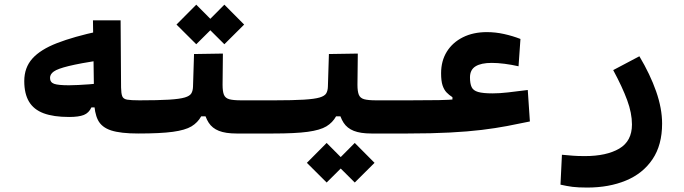

<svg xmlns="http://www.w3.org/2000/svg" viewBox="-20 -575 2970 834"><path d="M280.3 -66.9Q212.4 -66.9 169.4 -83Q126.5 -99.1 106 -133.5Q85.4 -168 85.4 -222.7Q85.4 -281.2 120.6 -320.6Q155.8 -359.9 228 -387.9Q300.3 -416 411.6 -439.9L419.9 -314.5Q326.2 -299.8 278.3 -288.1Q230.5 -276.4 213.9 -264.6Q197.3 -252.9 197.3 -236.8Q197.3 -217.3 215.1 -210.9Q232.9 -204.6 279.8 -204.6Q296.4 -204.6 319.8 -205.8Q343.3 -207 366.9 -208.7Q390.6 -210.4 407.2 -212.4L412.1 -108.4H377Q366.2 -84.5 344.2 -75.7Q322.3 -66.9 280.3 -66.9ZM580.1 4.9Q503.9 4.9 462.6 -8.5Q421.4 -22 405.5 -53.5Q389.6 -85 388.7 -139.6L383.8 -486.8H503.9L505.9 -194.8Q506.3 -168.9 511 -157Q515.6 -145 532.5 -142.1Q549.3 -139.2 585.9 -139.2Q606.4 -139.2 614.5 -120.6Q622.6 -102.1 622.6 -65.9Q622.6 -33.2 613.8 -14.2Q605 4.9 580.1 4.9Z M580.1 4.9 585.9 -139.2Q667 -139.2 713.9 -142.1Q760.7 -145 782.7 -151.6Q804.7 -158.2 811.3 -169.7Q817.9 -181.2 818.4 -198.7L822.8 -340.3L948.2 -342.3L946.8 -206.5Q946.8 -178.2 941.4 -153.1Q936 -127.9 925.8 -107.2Q915.5 -86.4 900.4 -69.8H854Q838.9 -42.5 811.8 -26.1Q784.7 -9.8 730.7 -2.4Q676.8 4.9 580.1 4.9ZM1166 4.9Q1144 4.9 1112.8 4.9Q1081.5 4.9 1052.5 4.9Q1023.4 4.9 1007.3 4.9Q960 4.9 930.9 -6.6Q901.9 -18.1 886.5 -42Q871.1 -65.9 863.8 -102.1L946.8 -206.5Q946.8 -178.2 952.6 -163.6Q958.5 -148.9 975.8 -144Q993.2 -139.2 1028.3 -139.2Q1060.5 -139.2 1096.2 -139.2Q1131.8 -139.2 1171.9 -139.2Q1190.4 -139.2 1199.5 -124Q1208.5 -108.9 1208.5 -75.7Q1208.5 -34.2 1196 -14.6Q1183.6 4.9 1166 4.9ZM954.6 -382.8 868.7 -468.3 954.6 -554.7 1040.5 -468.3ZM832.5 -382.8 746.6 -468.3 832.5 -554.7 918.5 -468.3Z M1166 4.9 1171.9 -139.2Q1252.9 -139.2 1299.8 -142.1Q1346.7 -145 1368.7 -151.6Q1390.6 -158.2 1397.2 -169.7Q1403.8 -181.2 1404.3 -198.7L1408.7 -340.3L1534.2 -342.3L1532.7 -206.5Q1532.7 -178.2 1527.3 -153.1Q1522 -127.9 1511.7 -107.2Q1501.5 -86.4 1486.3 -69.8H1439.9Q1424.8 -42.5 1397.7 -26.1Q1370.6 -9.8 1316.7 -2.4Q1262.7 4.9 1166 4.9ZM1752 4.9Q1730 4.9 1698.7 4.9Q1667.5 4.9 1638.4 4.9Q1609.4 4.9 1593.3 4.9Q1545.9 4.9 1516.8 -6.6Q1487.8 -18.1 1472.4 -42Q1457 -65.9 1449.7 -102.1L1532.7 -206.5Q1532.7 -178.2 1538.6 -163.6Q1544.4 -148.9 1561.8 -144Q1579.1 -139.2 1614.3 -139.2Q1646.5 -139.2 1682.1 -139.2Q1717.8 -139.2 1757.8 -139.2Q1776.4 -139.2 1785.4 -124Q1794.4 -108.9 1794.4 -75.7Q1794.4 -34.2 1782 -14.6Q1769.5 4.9 1752 4.9ZM1521 217.8 1435.1 132.3 1521 45.9 1606.9 132.3ZM1398.9 217.8 1313 132.3 1398.9 45.9 1484.9 132.3Z M1749.5 4.9 1757.8 -139.2Q1838.9 -139.2 1886.2 -140.1Q1933.6 -141.1 1960 -143.8Q1986.3 -146.5 2003.9 -150.4L2007.8 -126L1945.3 -127V-152.8Q1930.7 -162.1 1919.7 -173.6Q1908.7 -185.1 1902.3 -204.3Q1896 -223.6 1896 -256.8Q1896 -310.5 1920.9 -350.6Q1945.8 -390.6 1990.7 -413.1Q2035.6 -435.5 2094.7 -435.5Q2132.3 -435.5 2169.7 -427.2Q2207 -418.9 2240.7 -405.8L2232.4 -287.1Q2202.6 -293.9 2171.9 -297.9Q2141.1 -301.8 2116.2 -301.8Q2069.8 -301.8 2045.7 -286.9Q2021.5 -272 2021.5 -238.8Q2021.5 -211.9 2028.6 -196.8Q2035.6 -181.6 2056.9 -175.5Q2078.1 -169.4 2119.6 -169.4Q2149.9 -169.4 2186.5 -173.6Q2223.1 -177.7 2272.5 -184.1L2281.7 -47.4Q2232.9 -37.1 2182.9 -27.6Q2132.8 -18.1 2072.5 -10.7Q2012.2 -3.4 1933.6 0.7Q1855 4.9 1749.5 4.9Z M2530.3 239.7Q2491.2 239.7 2466.6 236.6Q2441.9 233.4 2414.6 227.1L2420.9 97.2Q2448.7 99.6 2468.3 101.3Q2487.8 103 2520.5 103Q2614.3 103 2669.7 70.6Q2725.1 38.1 2725.1 -34.2Q2725.1 -83.5 2704.3 -139.9Q2683.6 -196.3 2643.6 -270.5L2757.3 -330.6Q2804.2 -252 2830.1 -178Q2856 -104 2856 -38.1Q2856 55.2 2814.2 116.9Q2772.5 178.7 2699 209.2Q2625.5 239.7 2530.3 239.7Z"/></svg>

Font: Cascadia Mono
Style: Regular
Weight: 400
Monospace: yes
Designer: Aaron Bell
Foundry: Saja Typeworks
Version: Version 2404.023